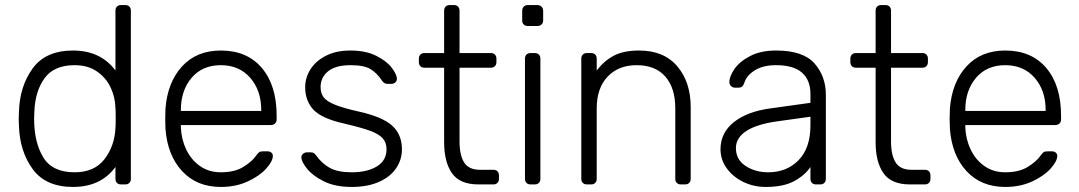

<svg xmlns="http://www.w3.org/2000/svg" viewBox="-20 -730 4271 760"><path d="M269 10Q161 10 109.5 -60.5Q58 -131 55 -232L54 -260L55 -288Q58 -389 109.5 -459.5Q161 -530 269 -530Q378 -530 437 -451V-688Q437 -698 443 -704Q449 -710 459 -710H476Q486 -710 492 -704Q498 -698 498 -688V-22Q498 -12 492 -6Q486 0 476 0H459Q449 0 443 -6Q437 -12 437 -22V-69Q379 10 269 10ZM275 -48Q354 -48 394 -100.5Q434 -153 437 -224Q438 -234 438 -263Q438 -292 437 -302Q436 -345 418 -383.5Q400 -422 364 -447Q328 -472 275 -472Q194 -472 156.5 -420.5Q119 -369 116 -288L115 -260Q115 -167 151 -107.5Q187 -48 275 -48Z M854 10Q759 10 701 -52.5Q643 -115 635 -220L634 -260L635 -300Q643 -404 700.5 -467Q758 -530 854 -530Q958 -530 1016.5 -461Q1075 -392 1075 -272V-257Q1075 -247 1068.5 -241Q1062 -235 1052 -235H696V-225Q698 -178 717.5 -137.5Q737 -97 772 -72.5Q807 -48 854 -48Q909 -48 943.5 -69.5Q978 -91 993 -113Q1002 -125 1006.5 -128Q1011 -131 1023 -131H1039Q1048 -131 1054 -126Q1060 -121 1060 -113Q1060 -92 1033.5 -62.5Q1007 -33 960 -11.5Q913 10 854 10ZM1014 -291V-295Q1014 -372 970.5 -422Q927 -472 854 -472Q781 -472 738.5 -422Q696 -372 696 -295V-291Z M1372 10Q1307 10 1262.5 -12Q1218 -34 1195.5 -62Q1173 -90 1173 -107Q1173 -116 1180 -121.5Q1187 -127 1195 -127H1210Q1217 -127 1221.5 -124.5Q1226 -122 1232 -114Q1254 -83 1285.5 -65.5Q1317 -48 1372 -48Q1434 -48 1472 -71.5Q1510 -95 1510 -139Q1510 -166 1494.5 -183Q1479 -200 1444.5 -212.5Q1410 -225 1342 -241Q1253 -261 1220.5 -296Q1188 -331 1188 -385Q1188 -422 1208.5 -455Q1229 -488 1269.5 -509Q1310 -530 1367 -530Q1427 -530 1468.5 -509.5Q1510 -489 1530.5 -462Q1551 -435 1551 -418Q1551 -409 1544.5 -403.5Q1538 -398 1529 -398H1514Q1500 -398 1492 -411Q1472 -441 1446.5 -456.5Q1421 -472 1367 -472Q1309 -472 1279 -448Q1249 -424 1249 -385Q1249 -361 1261 -345Q1273 -329 1306 -315.5Q1339 -302 1402 -288Q1495 -267 1533 -232Q1571 -197 1571 -139Q1571 -98 1548 -64Q1525 -30 1480 -10Q1435 10 1372 10Z M1874 0Q1800 0 1769 -44.5Q1738 -89 1738 -167V-462H1660Q1650 -462 1644 -468Q1638 -474 1638 -484V-498Q1638 -508 1644 -514Q1650 -520 1660 -520H1738V-688Q1738 -698 1744 -704Q1750 -710 1760 -710H1777Q1787 -710 1793 -704Q1799 -698 1799 -688V-520H1923Q1933 -520 1939 -514Q1945 -508 1945 -498V-484Q1945 -474 1939 -468Q1933 -462 1923 -462H1799V-171Q1799 -115 1817.5 -86.5Q1836 -58 1879 -58H1933Q1943 -58 1949 -52Q1955 -46 1955 -36V-22Q1955 -12 1949 -6Q1943 0 1933 0Z M2069 -627Q2059 -627 2053 -633Q2047 -639 2047 -649V-687Q2047 -697 2053 -703.5Q2059 -710 2069 -710H2107Q2117 -710 2123.5 -703.5Q2130 -697 2130 -687V-649Q2130 -639 2123.5 -633Q2117 -627 2107 -627ZM2080 0Q2070 0 2064 -6Q2058 -12 2058 -22V-498Q2058 -508 2064 -514Q2070 -520 2080 -520H2097Q2107 -520 2113 -514Q2119 -508 2119 -498V-22Q2119 -12 2113 -6Q2107 0 2097 0Z M2303 0Q2293 0 2287 -6Q2281 -12 2281 -22V-498Q2281 -508 2287 -514Q2293 -520 2303 -520H2320Q2330 -520 2336 -514Q2342 -508 2342 -498V-451Q2372 -490 2410.5 -510Q2449 -530 2510 -530Q2608 -530 2661 -467.5Q2714 -405 2714 -306V-22Q2714 -12 2708 -6Q2702 0 2692 0H2675Q2665 0 2659 -6Q2653 -12 2653 -22V-301Q2653 -382 2613.5 -427Q2574 -472 2500 -472Q2428 -472 2385 -426.5Q2342 -381 2342 -301V-22Q2342 -12 2336 -6Q2330 0 2320 0Z M3011 10Q2963 10 2922 -10Q2881 -30 2856.5 -64Q2832 -98 2832 -139Q2832 -205 2885.5 -247Q2939 -289 3030 -301L3188 -323V-358Q3188 -413 3154.5 -442.5Q3121 -472 3052 -472Q3001 -472 2968.5 -452Q2936 -432 2927 -404Q2923 -392 2917.5 -387.5Q2912 -383 2903 -383H2889Q2880 -383 2873.5 -389.5Q2867 -396 2867 -405Q2867 -427 2887 -456.5Q2907 -486 2949 -508Q2991 -530 3052 -530Q3159 -530 3204 -479Q3249 -428 3249 -355V-22Q3249 -12 3243 -6Q3237 0 3227 0H3210Q3200 0 3194 -6Q3188 -12 3188 -22V-69Q3166 -36 3123.5 -13Q3081 10 3011 10ZM3021 -48Q3094 -48 3141 -96Q3188 -144 3188 -234V-268L3059 -250Q2977 -239 2935 -212Q2893 -185 2893 -144Q2893 -98 2931.5 -73Q2970 -48 3021 -48Z M3582 0Q3508 0 3477 -44.5Q3446 -89 3446 -167V-462H3368Q3358 -462 3352 -468Q3346 -474 3346 -484V-498Q3346 -508 3352 -514Q3358 -520 3368 -520H3446V-688Q3446 -698 3452 -704Q3458 -710 3468 -710H3485Q3495 -710 3501 -704Q3507 -698 3507 -688V-520H3631Q3641 -520 3647 -514Q3653 -508 3653 -498V-484Q3653 -474 3647 -468Q3641 -462 3631 -462H3507V-171Q3507 -115 3525.5 -86.5Q3544 -58 3587 -58H3641Q3651 -58 3657 -52Q3663 -46 3663 -36V-22Q3663 -12 3657 -6Q3651 0 3641 0Z M3959 10Q3864 10 3806 -52.5Q3748 -115 3740 -220L3739 -260L3740 -300Q3748 -404 3805.5 -467Q3863 -530 3959 -530Q4063 -530 4121.5 -461Q4180 -392 4180 -272V-257Q4180 -247 4173.5 -241Q4167 -235 4157 -235H3801V-225Q3803 -178 3822.5 -137.5Q3842 -97 3877 -72.5Q3912 -48 3959 -48Q4014 -48 4048.5 -69.5Q4083 -91 4098 -113Q4107 -125 4111.5 -128Q4116 -131 4128 -131H4144Q4153 -131 4159 -126Q4165 -121 4165 -113Q4165 -92 4138.5 -62.5Q4112 -33 4065 -11.5Q4018 10 3959 10ZM4119 -291V-295Q4119 -372 4075.5 -422Q4032 -472 3959 -472Q3886 -472 3843.5 -422Q3801 -372 3801 -295V-291Z"/></svg>

Font: Rubik AZ
Style: Regular
Weight: 300
Designer: Hubert and Fischer
Foundry: Hubert & Fischer
Version: Version 2.000